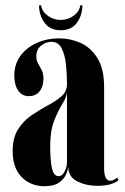

<svg xmlns="http://www.w3.org/2000/svg" viewBox="-20 -666 456 698"><path d="M142 11Q92 11 59 -22Q26 -55 26 -117Q26 -165.5 46 -196.5Q66 -227.5 95.5 -247.5Q125 -267.5 154.5 -283.2Q184 -299 203.8 -316.2Q223.5 -333.5 223.5 -360Q223.5 -396.5 219.8 -431.8Q216 -467 204 -490.5Q192 -514 167 -514Q147 -514 129.5 -500.2Q112 -486.5 112 -460Q112 -446.5 118.5 -435.2Q125 -424 131.5 -411.2Q138 -398.5 138 -380Q138 -351.5 124 -334Q110 -316.5 84.5 -316.5Q60 -316.5 46 -336.8Q32 -357 32 -392.5Q32 -431.5 53.5 -461.8Q75 -492 112.2 -509.2Q149.5 -526.5 196 -526.5Q236 -526.5 273.2 -509.8Q310.5 -493 334.5 -454.2Q358.5 -415.5 358.5 -349V-55.5Q358.5 -9 380.5 -9Q387 -9 394.5 -12.8Q402 -16.5 405.5 -20.5L411 -11.5Q406.5 -5 386.8 2.2Q367 9.5 333 9.5Q293.5 9.5 261.2 -6.5Q229 -22.5 228 -59Q226.5 -45.5 218.8 -29.2Q211 -13 192.8 -1Q174.5 11 142 11ZM193.5 -25.5Q206.5 -25.5 215 -42.8Q223.5 -60 223.5 -75V-331Q222 -312.5 206.8 -288.2Q191.5 -264 177 -227.5Q162.5 -191 162.5 -135Q162.5 -83.5 168.8 -54.5Q175 -25.5 193.5 -25.5ZM200.5 -556Q161.5 -556 141.8 -583.5Q122 -611 122 -646.5H129.5Q133 -623.5 154.2 -608.5Q175.5 -593.5 200.5 -593.5Q226 -593.5 247.2 -608.5Q268.5 -623.5 272 -646.5H279.5Q279.5 -611 259.8 -583.5Q240 -556 200.5 -556Z"/></svg>

Font: Imbue 100pt ExtraBold
Style: Regular
Weight: 800
Designer: Tyler Finck
Foundry: Etcetera Type Company
Version: Version 1.102; ttfautohint (v1.8.3)